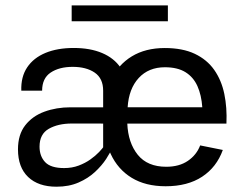

<svg xmlns="http://www.w3.org/2000/svg" viewBox="-20 -695 908 722"><path d="M611.3 -674.8H249.5V-615H611.3ZM367.9 -134 457.8 -133.3V-354Q457.8 -404.8 433.3 -440.7Q408.9 -476.6 364 -495.6Q319.1 -514.6 257.1 -514.6Q195.8 -514.6 150.9 -496Q106 -477.3 82.2 -441.7Q58.3 -406 60.1 -354H138.4Q138.4 -400.6 170.5 -422.1Q202.6 -443.6 253.4 -443.6Q304.4 -443.6 336.2 -421.9Q367.9 -400.1 367.9 -354ZM47.6 -133.3Q47.6 -65.9 85.8 -29.4Q124 7.1 192.4 7.1Q239.3 7.1 275.4 -8.7Q311.5 -24.4 337.3 -48.5Q363 -72.5 379.3 -97.4Q395.5 -122.3 402.6 -140.4L372.3 -147Q366 -137.5 352.7 -123.4Q339.4 -109.4 320.1 -95.6Q300.8 -81.8 275.9 -72.4Q251 -63 221.2 -63Q170.9 -63 149.8 -85.3Q128.7 -107.7 128.7 -143.6Q128.7 -190.9 163.6 -210.7Q198.5 -230.5 250 -230.5L449.5 -230.2V-291.5H245.1Q191.9 -291.5 146.9 -275Q101.8 -258.5 74.7 -223.6Q47.6 -188.7 47.6 -133.3ZM458.7 -230.2H831.5Q834.2 -290.3 823.5 -341.9Q812.7 -393.6 785.5 -432.3Q758.3 -470.9 712.4 -492.7Q666.5 -514.4 599.4 -514.4Q527.1 -514.4 475.6 -483Q424.1 -451.7 396.6 -393.6Q369.1 -335.4 369.1 -254.9Q369.1 -174.8 396.1 -116.5Q423.1 -58.1 475.2 -26.4Q527.3 5.4 602.8 5.4Q685.5 5.4 740.1 -30.5Q794.7 -66.4 817.9 -131.1L732.7 -148.2Q719.2 -112.5 686.6 -90.2Q654.1 -67.9 605.2 -67.9Q534.4 -67.9 498 -113Q461.7 -158.2 458.7 -230.2ZM460 -291.7Q464.4 -361.3 501.6 -401.7Q538.8 -442.1 600.1 -442.1Q647.5 -442.1 677.4 -423.6Q707.3 -405 722.4 -371.3Q737.5 -337.6 740.7 -291.7Z"/></svg>

Font: Estedad-FD-VF Thin
Style: Regular
Weight: 100
Designer: Amin Abedi
Version: Version 5.0